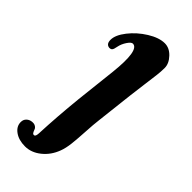

<svg xmlns="http://www.w3.org/2000/svg" viewBox="-210 -484 706 706"><g transform="rotate(45 143.5 -131.0)"><path d="M124 -238.3Q137.2 -360.4 104 -362.8Q95.7 -363.8 84.7 -347.4Q73.7 -331.1 70.3 -313.5Q67.9 -299.3 64 -294.7Q60.1 -290 51.3 -290.5Q34.7 -293 34.7 -314.5Q34.7 -339.4 59.3 -370.8Q84 -402.3 119.9 -424.6Q155.8 -446.8 185.1 -446.8Q209.5 -446.8 229.2 -425.8Q249 -404.8 249 -381.8Q249 -364.3 246.3 -342Q243.7 -319.8 238.8 -284.4Q233.9 -249 230.5 -219.2L213.9 -74.2Q210.9 -51.3 208.7 -11.5Q206.5 28.3 203.4 55.9Q200.2 83.5 192.9 102.5Q179.2 139.2 150.6 162.1Q122.1 185.1 89.4 185.1Q57.1 185.1 36.1 170.2Q15.1 155.3 15.1 132.8Q15.1 119.6 23.7 111.6Q32.2 103.5 44.9 102.5Q59.1 101.1 67.4 110.8Q69.3 112.8 71.5 119.1Q73.7 125.5 76.7 129.4Q79.6 133.3 85 132.3Q90.8 130.9 91.8 115.7Q95.7 24.4 106 -76.2Z"/></g></svg>

Font: Cooper* SemiBold
Style: Italic
Weight: 600
Italic angle: -7°
Designer: Owen Earl
Foundry: indestructible type*
Version: Version 0.001